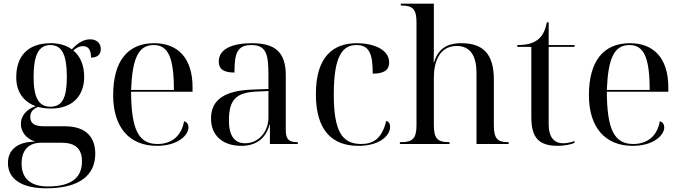

<svg xmlns="http://www.w3.org/2000/svg" viewBox="-20 -780 3690 1040"><path d="M231 240C412 240 496 168 496 53C496 -33 450 -96 331 -96H218C168 -96 144 -111 144 -146C144 -169 154 -188 186 -201C207 -195 231 -192 256 -192C377 -192 436 -265 436 -364C436 -424 416 -475 377 -507C400 -525 412 -530 429 -530C459 -530 473 -510 473 -468C510 -468 526 -487 526 -514C526 -543 507 -567 468 -567C423 -567 389 -534 369 -513C340 -534 302 -546 256 -546C130 -546 68 -476 68 -361C68 -281 109 -228 173 -205C118 -186 93 -148 93 -109C93 -69 119 -29 171 -13C71 -12 23 34 23 103C23 186 92 240 231 240ZM253 -202C189 -202 162 -252 162 -363C162 -478 188 -536 252 -536C317 -536 342 -481 342 -364C342 -251 318 -202 253 -202ZM239 230C149 230 97 189 97 107C97 19 149 -7 204 -7H312C388 -7 424 25 424 94C424 184 365 230 239 230Z M830 10C945 10 1001 -49 1001 -90C1001 -105 993 -120 977 -123C963 -42 908 0 833 0C730 0 691 -79 690 -283H1023V-307C1023 -465 944 -546 815 -546C673 -546 593 -451 593 -264C593 -91 680 10 830 10ZM922 -293H690C697 -468 731 -536 813 -536C891 -536 922 -468 922 -293Z M1288 10C1361 10 1419 -25 1440 -105H1442V0H1593V-10H1590C1545 -10 1528 -26 1528 -74V-373C1528 -500 1467 -546 1345 -546C1246 -546 1165 -519 1165 -447C1165 -404 1194 -387 1250 -387C1250 -490 1264 -536 1341 -536C1423 -536 1434 -485 1434 -373V-298L1351 -295C1198 -290 1123 -241 1123 -138C1123 -46 1186 10 1288 10ZM1308 -4C1249 -4 1220 -46 1220 -127C1220 -238 1257 -279 1370 -284L1434 -287V-143C1434 -68 1382 -4 1308 -4Z M1921 10C2036 10 2093 -45 2093 -93C2093 -111 2085 -122 2072 -125C2049 -29 2002 0 1936 0C1831 0 1788 -72 1788 -269C1788 -482 1838 -536 1911 -536C1981 -536 1999 -487 1999 -381C2056 -381 2088 -398 2088 -442C2088 -515 1997 -546 1913 -546C1787 -546 1691 -476 1691 -270C1691 -67 1785 10 1921 10Z M2146 0H2415V-10H2410C2349 -10 2330 -32 2330 -102V-359C2330 -445 2360 -531 2454 -531C2532 -531 2561 -471 2561 -384V0H2735V-10H2730C2673 -10 2655 -32 2655 -102V-350C2655 -487 2597 -546 2479 -546C2428 -546 2358 -535 2331 -442H2329C2330 -481 2330 -519 2330 -558V-760H2151V-750H2156C2217 -750 2236 -728 2236 -660V-102C2236 -32 2216 -10 2154 -10H2146Z M3003 10C3035 10 3075 2 3092 -6V-16C3069 -8 3049 -4 3031 -4C2979 -4 2952 -39 2952 -108V-526H3092V-536H2952V-659H2942C2933 -613 2917 -582 2890 -563C2864 -544 2830 -536 2782 -536V-526H2858V-145C2858 -30 2902 10 3003 10Z M3407 10C3522 10 3578 -49 3578 -90C3578 -105 3570 -120 3554 -123C3540 -42 3485 0 3410 0C3307 0 3268 -79 3267 -283H3600V-307C3600 -465 3521 -546 3392 -546C3250 -546 3170 -451 3170 -264C3170 -91 3257 10 3407 10ZM3499 -293H3267C3274 -468 3308 -536 3390 -536C3468 -536 3499 -468 3499 -293Z"/></svg>

Font: Noto Serif Display
Style: Regular
Weight: 400
Designer: Monotype Design Team
Foundry: Monotype Imaging Inc.
Version: Version 2.009